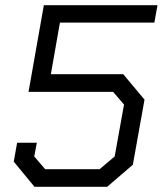

<svg xmlns="http://www.w3.org/2000/svg" viewBox="-20 -720 627 740"><path d="M33 -97 46 -170H122L112 -117L154 -68H364L422 -117L458 -317L416 -366H90L149 -700H587L575 -633H211L176 -434H455L537 -336L492 -85L393 0H113Z"/></svg>

Font: Chakra Petch
Style: Italic
Weight: 400
Italic angle: -10°
Designer: Katatrad Aksorn Co.,Ltd.
Foundry: Cadson Demak Co.,Ltd.
Version: Version 1.000; ttfautohint (v1.6)